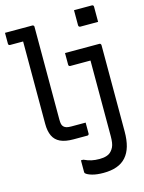

<svg xmlns="http://www.w3.org/2000/svg" viewBox="-147 -860 894 1194"><g transform="rotate(-15 300.0 -262.5)"><path d="M0 -750Q12 -750 30.5 -750Q49 -750 69.5 -750Q90 -750 110.5 -750Q131 -750 148 -750Q165 -750 176 -750Q180 -750 182 -748.5Q184 -747 185.5 -745Q187 -743 187 -739Q187 -693 187 -633Q187 -573 187 -506.5Q187 -440 187 -374Q187 -308 187 -248Q187 -188 187 -142Q187 -124 189.5 -113Q192 -102 199 -95Q207 -87 218.5 -84Q230 -81 248 -81Q266 -81 278 -81Q290 -81 301 -81Q312 -81 325 -81H340Q340 -64 340 -46.5Q340 -29 340 -11Q340 -7 338.5 -5Q337 -3 335 -1.5Q333 0 329 0Q321 0 307.5 0Q294 0 277 0Q260 0 240 0Q188 0 156 -15Q124 -30 109.5 -61Q95 -92 95 -138Q95 -178 95 -231.5Q95 -285 95 -344Q95 -403 95 -462.5Q95 -522 95 -575.5Q95 -629 95 -669H81Q69 -669 57 -669Q45 -669 34 -669Q23 -669 11 -669Q6 -669 3 -672Q0 -675 0 -680Q0 -697 0 -714.5Q0 -732 0 -750ZM549 -532Q553 -532 555 -530.5Q557 -529 558.5 -526.5Q560 -524 560 -521Q560 -472 560 -421Q560 -370 560 -316.5Q560 -263 560 -206Q560 -149 560 -88.5Q560 -28 560 35Q560 90 548.5 130Q537 170 513 197Q489 224 452.5 237Q416 250 367 250Q324 250 294.5 241.5Q265 233 254 222Q253 220 252 218.5Q251 217 251 214Q251 194 251 176Q251 158 251 138H266Q292 150 314.5 155Q337 160 366 160Q392 160 411.5 153.5Q431 147 443 133Q452 123 458 110.5Q464 98 466.5 80.5Q469 63 469 42Q469 -32 469 -96.5Q469 -161 469 -220.5Q469 -280 469 -335.5Q469 -391 469 -446H457Q445 -446 430 -446Q415 -446 399 -446Q383 -446 367.5 -446Q352 -446 339 -446Q334 -446 331 -449Q328 -452 328 -457Q328 -476 328 -494.5Q328 -513 328 -532Q348 -532 370.5 -532Q393 -532 420 -532Q447 -532 479.5 -532Q512 -532 549 -532ZM451 -775Q465 -775 479.5 -775Q494 -775 508.5 -775Q523 -775 537.5 -775Q552 -775 566 -775Q571 -775 574 -772Q577 -769 577 -764V-666Q563 -666 548.5 -666Q534 -666 519.5 -666Q505 -666 490.5 -666Q476 -666 462 -666Q459 -666 456.5 -667.5Q454 -669 452.5 -671.5Q451 -674 451 -677Z"/></g></svg>

Font: RecMonoLinear Nerd Font Mono
Style: Regular
Weight: 400
Monospace: yes
Version: Version 1.085; ttfautohint (v1.8.4.7-5d5b);Nerd Fonts 3.2.1